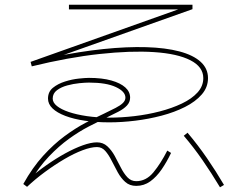

<svg xmlns="http://www.w3.org/2000/svg" viewBox="-20 -760 1040 816"><path d="M95 34 79 22Q118 -48 163 -97.5Q208 -147 254 -181Q300 -215 343.5 -238Q387 -261 422 -277Q451 -291 471.5 -301.5Q492 -312 502.5 -322.5Q513 -333 513 -345Q513 -371 472.5 -390Q432 -409 358 -409Q343 -409 317.5 -406.5Q292 -404 266 -397Q240 -390 222 -376.5Q204 -363 204 -341Q204 -324 222 -309.5Q240 -295 272.5 -284Q305 -273 349 -266.5Q393 -260 445 -260Q496 -260 551.5 -266.5Q607 -273 659 -286.5Q711 -300 753 -320Q795 -340 819.5 -367Q844 -394 844 -428Q844 -476 789 -504Q734 -532 635 -538.5Q536 -545 403 -530.5Q270 -516 115 -478L110 -497L757 -727V-720H273V-740H798V-721L204 -510L202 -517Q318 -541 419 -551.5Q520 -562 602 -559.5Q684 -557 742.5 -541.5Q801 -526 832.5 -497.5Q864 -469 864 -428Q864 -389 837.5 -358.5Q811 -328 766.5 -305.5Q722 -283 667 -268.5Q612 -254 554.5 -247Q497 -240 445 -240Q388 -240 340.5 -247Q293 -254 257.5 -267.5Q222 -281 203 -299.5Q184 -318 184 -341Q184 -370 205 -387Q226 -404 256 -413.5Q286 -423 314.5 -426Q343 -429 358 -429Q414 -429 453 -418Q492 -407 512.5 -388.5Q533 -370 533 -345Q533 -326 519.5 -311.5Q506 -297 482.5 -285Q459 -273 430 -259Q397 -243 356.5 -222Q316 -201 273 -170Q230 -139 188 -95Q146 -51 109 11L100 3Q136 -29 176.5 -57.5Q217 -86 257 -108Q297 -130 332 -142.5Q367 -155 392 -155Q418 -155 436 -138.5Q454 -122 467.5 -97.5Q481 -73 493.5 -48Q506 -23 521.5 -6.5Q537 10 559 10Q601 10 632 -27.5Q663 -65 691 -120L707 -110Q689 -72 667 -40Q645 -8 618.5 11Q592 30 559 30Q531 30 512.5 13.5Q494 -3 480.5 -27.5Q467 -52 454.5 -77Q442 -102 427.5 -118.5Q413 -135 392 -135Q367 -135 331 -121.5Q295 -108 254 -84Q213 -60 171.5 -29.5Q130 1 95 34ZM915 36Q879 -24 841 -79Q803 -134 761 -183L777 -196Q821 -144 859.5 -88Q898 -32 932 26Z"/></svg>

Font: Murecho Thin Thin
Style: Regular
Weight: 250
Version: Version 1.010